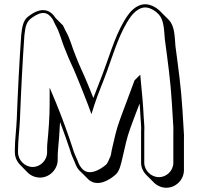

<svg xmlns="http://www.w3.org/2000/svg" viewBox="-20 -786 937 905"><path d="M252 -33V-46C252 -53 252 -62 253 -73C257 -117 261 -164 263 -211C280 -165 297 -119 309 -82C316 -54 329 -32 338 -7C345 8 353 18 364 27L399 62C442 97 498 61 525 37C544 20 550 -12 557 -41C569 -93 578 -138 594 -181C608 -220 623 -259 638 -298C640 -277 641 -257 642 -238C643 -212 647 -190 645 -165V-19C645 3 655 24 670 39L705 74C720 89 741 99 764 99C809 99 847 61 847 16V-128C848 -141 847 -155 846 -170C844 -202 842 -232 840 -268C834 -371 820 -470 807 -568C803 -619 803 -662 777 -691L742 -726C725 -745 696 -766 664 -766C630 -766 601 -740 584 -716C532 -644 505 -549 471 -457C455 -412 436 -368 420 -324C410 -350 400 -374 388 -403C369 -449 359 -465 338 -519C316 -572 313 -599 289 -641L277 -666L242 -701C217 -741 176 -754 121 -714C116 -711 112 -707 108 -704C88 -686 84 -655 80 -621C71 -491 64 -356 59 -223C57 -177 50 -124 50 -81V-68C50 -45 60 -24 75 -9L110 27C125 42 146 51 169 51C214 51 252 12 252 -33ZM629 -397 627 -399 629 -401ZM202 -68C202 -31 171 1 134 1C97 1 65 -31 65 -68V-81C65 -123 72 -175 74 -222C79 -355 86 -491 95 -620C100 -666 106 -685 130 -702C177 -736 205 -731 229 -694L241 -669C264 -629 266 -602 289 -548C310 -493 321 -477 339 -432C360 -381 372 -352 396 -289L411 -248L424 -289C441 -343 465 -396 485 -452C518 -543 545 -636 596 -707C612 -729 638 -751 664 -751C690 -751 716 -732 730 -716C751 -692 753 -654 757 -601C770 -503 784 -404 790 -302C792 -266 794 -237 796 -204C797 -189 798 -175 797 -163V-19C797 18 766 49 729 49C692 49 660 17 660 -19V-164C662 -192 658 -214 657 -239C655 -291 649 -350 644 -402L641 -434L614 -407C592 -345 567 -283 545 -221C528 -176 519 -132 507 -80C504 -67 504 -58 501 -50C493 -32 487 -16 480 -10C452 14 405 41 373 15C366 9 358 -1 352 -13C342 -40 330 -60 323 -86C303 -148 272 -234 243 -304L214 -373V-298C214 -235 209 -169 203 -109C202 -97 202 -88 202 -81Z"/></svg>

Font: Blanket
Style: Poster
Weight: 900
Foundry: Cannot Into Space Fonts
Version: Version 0.9